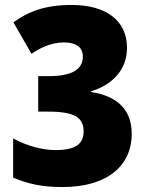

<svg xmlns="http://www.w3.org/2000/svg" viewBox="-20 -744 593 774"><path d="M492 -551C492 -662 407 -724 269 -724C160 -724 94 -697 34 -654L107 -527C135 -547 184 -573 237 -573C285 -573 314 -555 314 -516C314 -467 275 -437 176 -437H134V-294H175C286 -294 317 -267 317 -214C317 -166 288 -139 204 -139C154 -139 91 -154 33 -186V-28C95 -2 150 10 232 10C419 10 511 -81 511 -204C511 -302 453 -357 347 -373V-376C430 -401 492 -460 492 -551Z"/></svg>

Font: Noto Sans Arabic UI SmCn Bk
Style: Regular
Weight: 900
Width: 4
Designer: Monotype Design Team, Nadine Chahine and Nizar Qandah
Foundry: Monotype Imaging Inc.
Version: Version 2.010